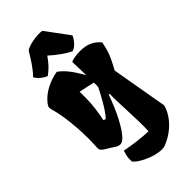

<svg xmlns="http://www.w3.org/2000/svg" viewBox="-317 -905 1191 1191"><g transform="rotate(-45 279.0 -309.5)"><path d="M56.6 -71.8C56.6 -45.9 96.7 -32.2 120.6 -15.1C139.6 -1.5 156.7 10.3 174.3 9.3C183.1 8.8 191.9 5.4 201.7 -2.4C248 -42.5 302.7 -151.9 341.3 -262.2L347.7 -257.8C346.7 -166 358.9 -20 354.5 75.2C309.1 75.2 209 62.5 161.1 51.8C152.3 81.1 146 98.6 148.9 135.7C170.4 164.1 259.3 213.4 332.5 213.9C339.8 213.9 346.7 213.4 353.5 212.4C439.5 183.1 515.6 111.3 536.6 30.3L472.2 -339.8C528.3 -438 533.2 -480 541 -517.6H540.5L541 -518.1C506.3 -559.1 465.3 -577.1 405.8 -577.1C368.2 -577.1 334 -570.3 323.7 -563.5C323.7 -547.9 326.7 -501 327.6 -443.4C298.3 -493.7 264.6 -551.8 212.9 -587.9C193.8 -585.4 95.2 -567.4 34.7 -490.7C25.4 -478.5 22 -471.7 22 -463.9C22 -457.5 23.4 -450.2 27.3 -437C49.8 -360.4 59.6 -233.4 59.6 -156.2C59.6 -129.9 56.6 -85.4 56.6 -71.8ZM205.1 -172.4C217.8 -231.4 225.6 -288.6 225.6 -348.1V-400.4C256.8 -393.1 289.1 -387.7 328.1 -377.9C328.1 -336.9 328.6 -358.4 327.1 -338.9C311 -304.7 256.3 -201.2 219.7 -165.5ZM153.8 -608.4C192.9 -636.7 211.9 -658.2 242.2 -700.7C291 -657.2 324.2 -634.3 371.6 -608.4C404.3 -616.7 432.6 -657.2 441.4 -679.2L328.6 -831.5C286.6 -838.9 205.6 -824.2 182.6 -804.2C154.8 -759.3 128.4 -712.4 85 -668C98.1 -644 122.1 -622.6 153.8 -608.4Z"/></g></svg>

Font: Fruktur
Style: Regular
Weight: 400
Designer: Viktoriya Grabowska
Foundry: Viktoriya Grabowska
Version: Version 1.002